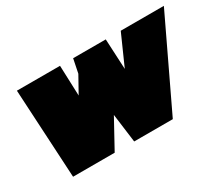

<svg xmlns="http://www.w3.org/2000/svg" viewBox="-89 -680 1022 887"><g transform="rotate(-30 421.5 -237.0)"><path d="M85 0 59 -474H289L295 -312L344 -400L359 -474H533L541 -312L613 -474H843L617 0H411L391 -153L307 0Z"/></g></svg>

Font: Kanit Black
Style: Italic
Weight: 900
Italic angle: -12°
Designer: Katatrad Team
Foundry: CadsonDemak
Version: Version 2.000; ttfautohint (v1.8.3)